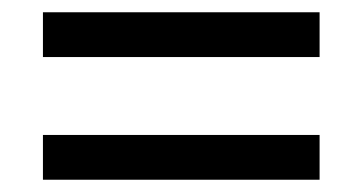

<svg xmlns="http://www.w3.org/2000/svg" viewBox="-20 -479 591 313"><path d="M50 -459H501V-386H50ZM50 -259H501V-186H50Z"/></svg>

Font: hin115
Style: Book
Weight: 400
Designer: Jelle Bosma - Monotype Design Team
Foundry: Monotype Imaging Inc.
Version: Version 2.003